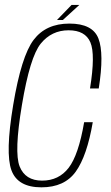

<svg xmlns="http://www.w3.org/2000/svg" viewBox="-20 -778 464 802"><path d="M153 4.5Q54 4.5 27.8 -66.8Q1.5 -138 35 -339Q69 -543.5 120.5 -611.5Q172 -679.5 270 -679.5Q367 -679.5 391.2 -617Q415.5 -554.5 392.5 -408.5H356Q379 -551 357.5 -601.2Q336 -651.5 266.5 -651.5Q195.5 -651.5 150.2 -595.8Q105 -540 71.5 -339Q38.5 -142 62 -82.8Q85.5 -23.5 156 -23.5Q225.5 -23.5 266.8 -77Q308 -130.5 331.5 -267.5H367.5Q343.5 -127 296.5 -61.2Q249.5 4.5 153 4.5ZM218 -694.5 279 -757.5H311.5L242.5 -694.5Z"/></svg>

Font: Anybody ExtraLight
Style: Italic
Weight: 200
Italic angle: -10°
Designer: Tyler Finck
Foundry: Etcetera Type Company
Version: Version 1.010; ttfautohint (v1.8.3) -l 8 -r 50 -G 200 -x 14 